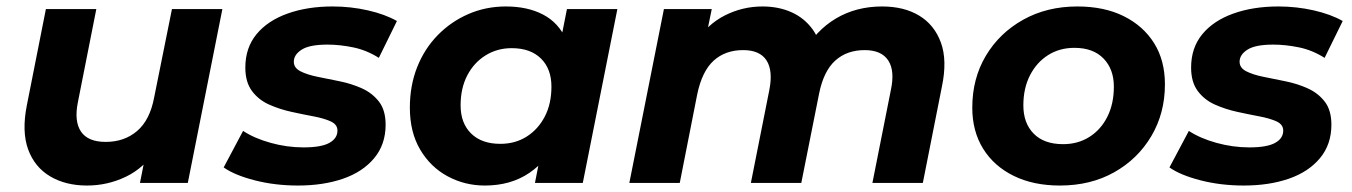

<svg xmlns="http://www.w3.org/2000/svg" viewBox="-20 -566 4184 594"><path d="M249 8Q183 8 135 -20.5Q87 -49 67 -104Q47 -159 63 -240L122 -538H278L221 -250Q209 -191 230.5 -159Q252 -127 307 -127Q365 -127 404.5 -161Q444 -195 457 -265L512 -538H668L561 0H413L443 -152L465 -106Q427 -47 370 -19.5Q313 8 249 8Z M902 8Q831 8 768.5 -8Q706 -24 672 -48L732 -161Q767 -138 817.5 -124Q868 -110 919 -110Q974 -110 999 -124Q1024 -138 1024 -162Q1024 -181 1003 -190.5Q982 -200 950 -206Q918 -212 881.5 -220Q845 -228 812.5 -242.5Q780 -257 759.5 -284.5Q739 -312 739 -357Q739 -418 773.5 -460Q808 -502 869.5 -524Q931 -546 1009 -546Q1065 -546 1118 -534Q1171 -522 1208 -501L1152 -387Q1114 -411 1072.5 -419.5Q1031 -428 993 -428Q938 -428 913.5 -412.5Q889 -397 889 -375Q889 -356 909.5 -345.5Q930 -335 962 -328.5Q994 -322 1031 -314.5Q1068 -307 1100 -292.5Q1132 -278 1152.5 -251.5Q1173 -225 1173 -180Q1173 -119 1137.5 -76.5Q1102 -34 1041 -13Q980 8 902 8Z M1480 8Q1418 8 1365 -20.5Q1312 -49 1280 -103Q1248 -157 1248 -233Q1248 -301 1270.5 -358Q1293 -415 1334 -457Q1375 -499 1429 -522.5Q1483 -546 1545 -546Q1612 -546 1660 -521Q1708 -496 1731.5 -443.5Q1755 -391 1748 -308Q1743 -213 1709 -141.5Q1675 -70 1617.5 -31Q1560 8 1480 8ZM1528 -121Q1574 -121 1609.5 -143.5Q1645 -166 1665.5 -205.5Q1686 -245 1686 -298Q1686 -353 1653.5 -385Q1621 -417 1563 -417Q1518 -417 1482 -394.5Q1446 -372 1425.5 -332.5Q1405 -293 1405 -240Q1405 -185 1437.5 -153Q1470 -121 1528 -121ZM1635 0 1656 -107 1691 -267 1712 -427 1734 -538H1890L1783 0Z M2709 -546Q2777 -546 2824 -517.5Q2871 -489 2891 -434Q2911 -379 2894 -298L2835 0H2679L2736 -287Q2749 -347 2728 -379Q2707 -411 2655 -411Q2600 -411 2564 -378.5Q2528 -346 2514 -276L2459 0H2303L2360 -287Q2372 -347 2351.5 -379Q2331 -411 2279 -411Q2224 -411 2188 -378.5Q2152 -346 2137 -274L2083 0H1927L2034 -538H2182L2154 -401L2130 -432Q2167 -490 2222 -518Q2277 -546 2339 -546Q2389 -546 2429 -528Q2469 -510 2494.5 -474.5Q2520 -439 2524 -386L2464 -401Q2504 -472 2566.5 -509Q2629 -546 2709 -546Z M3259 8Q3177 8 3116 -22Q3055 -52 3021.5 -106Q2988 -160 2988 -233Q2988 -323 3030 -393.5Q3072 -464 3145.5 -505Q3219 -546 3313 -546Q3396 -546 3456.5 -516Q3517 -486 3550.5 -432.5Q3584 -379 3584 -305Q3584 -216 3542 -145Q3500 -74 3427 -33Q3354 8 3259 8ZM3269 -120Q3315 -120 3350.5 -142.5Q3386 -165 3406 -205Q3426 -245 3426 -298Q3426 -352 3394 -385Q3362 -418 3304 -418Q3258 -418 3222.5 -395.5Q3187 -373 3166.5 -333Q3146 -293 3146 -240Q3146 -185 3178 -152.5Q3210 -120 3269 -120Z M3828 8Q3757 8 3694.5 -8Q3632 -24 3598 -48L3658 -161Q3693 -138 3743.5 -124Q3794 -110 3845 -110Q3900 -110 3925 -124Q3950 -138 3950 -162Q3950 -181 3929 -190.5Q3908 -200 3876 -206Q3844 -212 3807.5 -220Q3771 -228 3738.5 -242.5Q3706 -257 3685.5 -284.5Q3665 -312 3665 -357Q3665 -418 3699.5 -460Q3734 -502 3795.5 -524Q3857 -546 3935 -546Q3991 -546 4044 -534Q4097 -522 4134 -501L4078 -387Q4040 -411 3998.5 -419.5Q3957 -428 3919 -428Q3864 -428 3839.5 -412.5Q3815 -397 3815 -375Q3815 -356 3835.5 -345.5Q3856 -335 3888 -328.5Q3920 -322 3957 -314.5Q3994 -307 4026 -292.5Q4058 -278 4078.5 -251.5Q4099 -225 4099 -180Q4099 -119 4063.5 -76.5Q4028 -34 3967 -13Q3906 8 3828 8Z"/></svg>

Font: MOST Montserrat
Style: Bold Italic
Weight: 700
Italic angle: -11.3°
Designer: Julieta Ulanovsky
Foundry: Julieta Ulanovsky
Version: Version 8.000;March 11, 2024;FontCreator 15.0.0.2926 64-bit